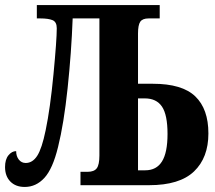

<svg xmlns="http://www.w3.org/2000/svg" viewBox="-21 -734 854 761"><path d="M-1 -72Q-1 -102 12.5 -118.5Q26 -135 43 -135Q43 -115 53.5 -101.5Q64 -88 81 -88Q108 -88 126.5 -116.5Q145 -145 160 -218Q178 -304 191 -440Q204 -576 204 -622Q204 -647 187.5 -654Q171 -661 138 -661H125V-714H612V-661H568Q544 -661 535 -648Q526 -635 526 -601V-402H585Q701 -402 753 -352Q805 -302 805 -205Q805 -109 748 -54.5Q691 0 570 0H298V-53H326Q352 -53 362.5 -67Q373 -81 373 -118V-661H267Q262 -526 247 -384.5Q232 -243 209 -151Q188 -65 155 -29Q122 7 77 7Q41 7 20 -14.5Q-1 -36 -1 -72ZM555 -59Q599 -59 621 -94Q643 -129 643 -203Q643 -279 621 -311.5Q599 -344 553 -344H526V-59Z"/></svg>

Font: Noto Serif CondExtraBold
Style: Regular
Weight: 800
Width: 3
Designer: Monotype Design Team
Foundry: Monotype Imaging Inc.
Version: Version 1.001